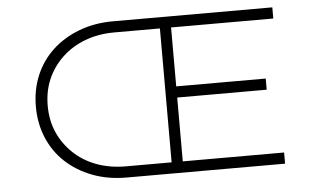

<svg xmlns="http://www.w3.org/2000/svg" viewBox="-50 -778 1428 857"><g transform="rotate(-5 664.5 -350.0)"><path d="M484 0Q400 0 331 -26.5Q262 -53 212 -99.5Q162 -146 135 -210.5Q108 -275 108 -350Q108 -426 135 -490Q162 -554 212 -600.5Q262 -647 331.5 -673.5Q401 -700 484 -700H1198V-650H740V-386H1141V-336H740V-50H1194V0ZM161 -350Q161 -284 184.5 -230.5Q208 -177 251.5 -135.5Q295 -94 354.5 -72Q414 -50 486 -50H690V-650H486Q414 -650 354.5 -627.5Q295 -605 251.5 -564Q208 -523 184.5 -469Q161 -415 161 -350Z"/></g></svg>

Font: Lexend Peta ExtraLight
Style: Regular
Weight: 250
Version: Version 1.007